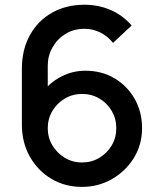

<svg xmlns="http://www.w3.org/2000/svg" viewBox="-20 -754 662 790"><path d="M317.5 15Q247.5 15 191.5 -18.2Q135.5 -51.5 102.8 -109.5Q70 -167.5 70 -241.5V-471Q70 -549.5 102.8 -609Q135.5 -668.5 193.8 -701.5Q252 -734.5 328 -734.5Q385 -734.5 435 -713Q485 -691.5 521.5 -649L445 -577.5Q424.5 -604 393.8 -619.8Q363 -635.5 328 -635.5Q283 -635.5 249 -614.2Q215 -593 195.8 -558.5Q176.5 -524 176.5 -484.5V-352.5L156 -375.5Q187 -416 233 -439.5Q279 -463 331.5 -463Q398.5 -463 451.2 -431.8Q504 -400.5 534.2 -347Q564.5 -293.5 564.5 -226.5Q564.5 -159 530.8 -104.2Q497 -49.5 440.8 -17.2Q384.5 15 317.5 15ZM317.5 -85.5Q356.5 -85.5 388.5 -104.5Q420.5 -123.5 439.5 -155.5Q458.5 -187.5 458.5 -226.5Q458.5 -265.5 439.8 -297.5Q421 -329.5 389 -348.5Q357 -367.5 318 -367.5Q279 -367.5 246.8 -348.5Q214.5 -329.5 195.5 -297.5Q176.5 -265.5 176.5 -226.5Q176.5 -188 195.5 -156Q214.5 -124 246.5 -104.8Q278.5 -85.5 317.5 -85.5Z"/></svg>

Font: Manrope ExtraLight SemiBold
Style: Regular
Weight: 600
Version: Version 4.504